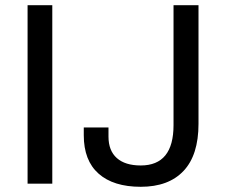

<svg xmlns="http://www.w3.org/2000/svg" viewBox="-20 -706 867 738"><path d="M86 0V-686H181V0ZM521 12Q416 12 359 -38.5Q302 -89 302 -186V-216H397V-181Q397 -127 429 -98.5Q461 -70 521 -70Q647 -70 647 -225V-686H743V-230Q743 -110 685.5 -49Q628 12 521 12Z"/></svg>

Font: Archivo
Style: Regular
Weight: 400
Designer: Hector Gatti
Foundry: Omnibus-Type
Version: Version 2.001